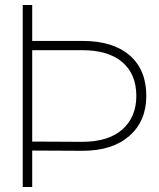

<svg xmlns="http://www.w3.org/2000/svg" viewBox="-20 -749 635 769"><path d="M71 0V-729H109V-585H312Q432 -585 499 -527.5Q566 -470 566 -365Q566 -264 498 -204.5Q430 -145 311 -145L109 -146V0ZM309 -548H109V-182L309 -181Q414 -181 470 -230.5Q526 -280 526 -365Q526 -452 470 -500Q414 -548 309 -548Z"/></svg>

Font: Mona Sans Expanded ExtraLight
Style: Regular
Weight: 200
Width: 7
Designer: Deni Anggara
Foundry: GitHub
Version: Version 1.001;gftools[0.9.33]